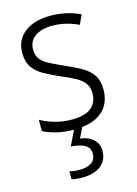

<svg xmlns="http://www.w3.org/2000/svg" viewBox="-119 -607 653 912"><g transform="rotate(-15 208.0 -151.0)"><path d="M375 -138Q375 -92 354 -58.5Q333 -25 292 -7.5Q251 10 192 10Q144 10 106 0.5Q68 -9 41 -23V-79Q72 -61 111.5 -50Q151 -39 193 -39Q259 -39 289.5 -64.5Q320 -90 320 -136Q320 -164 306 -183.5Q292 -203 264.5 -218.5Q237 -234 195 -251Q152 -270 118.5 -288.5Q85 -307 66 -334.5Q47 -362 47 -406Q47 -469 94 -505.5Q141 -542 221 -542Q263 -542 299.5 -533.5Q336 -525 367 -510L346 -464Q319 -477 286 -485.5Q253 -494 219 -494Q164 -494 132.5 -471.5Q101 -449 101 -408Q101 -379 115 -360.5Q129 -342 157.5 -327.5Q186 -313 226 -295Q268 -277 302 -258Q336 -239 355.5 -211.5Q375 -184 375 -138ZM295 142Q295 187 262 213.5Q229 240 170 240Q154 240 140.5 238.5Q127 237 118 234V195Q128 198 141 199.5Q154 201 169 201Q204 201 225.5 186.5Q247 172 247 143Q247 113 222.5 99.5Q198 86 155 83L195 0H235L207 58Q234 61 253.5 72Q273 83 284 100Q295 117 295 142Z"/></g></svg>

Font: Noto Sans Hebrew SemiCondensed Light
Style: Regular
Weight: 300
Width: 4
Designer: Monotype Design Team
Foundry: Monotype Imaging Inc.
Version: Version 2.003